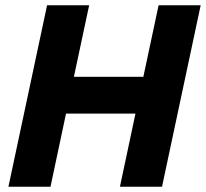

<svg xmlns="http://www.w3.org/2000/svg" viewBox="-20 -710 783 730"><path d="M12 0 159 -690H319L261 -418H525L583 -690H743L596 0H436L495 -278H231L172 0Z"/></svg>

Font: Radio Canada
Style: Bold Italic
Weight: 700
Italic angle: -12°
Designer: Charles Daoud, Etienne Aubert Bonn, Alexandre Saumier Demers, Jacques Le Bailly
Foundry: Radio-Canada
Version: Version 2.104; ttfautohint (v1.8.4.7-5d5b);gftools[0.9.28.de